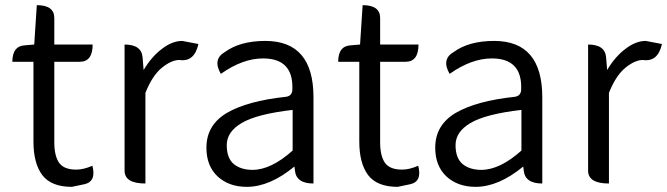

<svg xmlns="http://www.w3.org/2000/svg" viewBox="-20 -713 2592 746"><path d="M259 13Q179 13 144 -33Q110 -79 110 -163V-473H28Q28 -535 78 -537L113 -540L123 -693Q191 -693 191 -643V-540H340Q340 -473 290 -473H191V-160Q191 -107 210 -80Q229 -54 276 -54Q305 -54 339 -69Q355 -7 307 3Z M545 0Q464 0 464 -50V-540Q530 -540 534 -490L538 -441Q569 -493 609 -523Q649 -554 688 -554L751 -542Q735 -471 677 -480Q646 -480 608 -449Q571 -418 545 -352V0Z M939 13Q870 13 826 -27Q782 -68 782 -139Q782 -227 861 -274Q941 -321 1092 -337Q1117 -341 1116 -369Q1119 -486 1002 -486Q923 -486 838 -426Q805 -483 854 -511Q913 -554 1011 -554Q1198 -554 1198 -335V0Q1131 0 1126 -50L1124 -66Q1028 13 939 13ZM961 -53Q1033 -53 1117 -128V-286Q978 -270 919 -235Q861 -201 861 -149Q861 -98 889 -75Q917 -53 961 -53Z M1525 13Q1445 13 1410 -33Q1376 -79 1376 -163V-473H1294Q1294 -535 1344 -537L1379 -540L1389 -693Q1457 -693 1457 -643V-540H1606Q1606 -473 1556 -473H1457V-160Q1457 -107 1476 -80Q1495 -54 1542 -54Q1571 -54 1605 -69Q1621 -7 1573 3Z M1828 13Q1759 13 1715 -27Q1671 -68 1671 -139Q1671 -227 1750 -274Q1830 -321 1981 -337Q2006 -341 2005 -369Q2008 -486 1891 -486Q1812 -486 1727 -426Q1694 -483 1743 -511Q1802 -554 1900 -554Q2087 -554 2087 -335V0Q2020 0 2015 -50L2013 -66Q1917 13 1828 13ZM1850 -53Q1922 -53 2006 -128V-286Q1867 -270 1808 -235Q1750 -201 1750 -149Q1750 -98 1778 -75Q1806 -53 1850 -53Z M2346 0Q2265 0 2265 -50V-540Q2331 -540 2335 -490L2339 -441Q2370 -493 2410 -523Q2450 -554 2489 -554L2552 -542Q2536 -471 2478 -480Q2447 -480 2409 -449Q2372 -418 2346 -352V0Z"/></svg>

Font: Swei Half Moon CJK TC
Style: DemiLight
Weight: 350
Version: Version 2.125